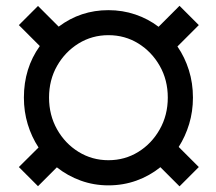

<svg xmlns="http://www.w3.org/2000/svg" viewBox="-20 -638 756 671"><path d="M654.3 -296.9Q654.3 -248.5 641.1 -204.8Q627.9 -161.1 604.5 -124.5L674.8 -54.2L607.4 13.2L540.5 -53.7Q502.9 -23.4 456.8 -6.8Q410.6 9.8 358.9 9.8Q308.1 9.8 262.2 -6.8Q216.3 -23.4 178.7 -53.2L112.8 12.7L45.9 -54.2L114.7 -122.6Q90.3 -159.7 76.9 -203.9Q63.5 -248 63.5 -296.9Q63.5 -399.4 119.1 -477.1L45.9 -550.3L112.8 -617.2L185.1 -544.9Q261.7 -602.5 358.9 -602.5Q408.2 -602.5 452.9 -587.4Q497.6 -572.3 534.2 -544.4L607.4 -617.7L674.8 -550.3L600.1 -475.6Q626 -438 640.1 -392.8Q654.3 -347.7 654.3 -296.9ZM358.9 -78.1Q416.5 -78.1 463.4 -107.2Q510.3 -136.2 538.3 -186Q566.4 -235.8 566.4 -296.9Q566.4 -358.4 538.3 -407.7Q510.3 -457 463.4 -486.1Q416.5 -515.1 358.9 -515.1Q301.8 -515.1 254.6 -486.1Q207.5 -457 179.4 -407.7Q151.4 -358.4 151.4 -296.9Q151.4 -235.8 179.4 -186Q207.5 -136.2 254.6 -107.2Q301.8 -78.1 358.9 -78.1Z"/></svg>

Font: Robert Sans
Style: Bold
Weight: 700
Designer: Christian Robertson (extended by Adam Twardoch)
Foundry: Google
Version: Version 12.135;April 2, 2019;FontCreator 11.5.0.2425 64-bit;